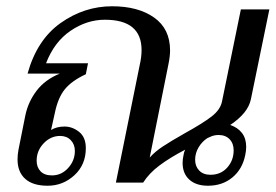

<svg xmlns="http://www.w3.org/2000/svg" viewBox="-20 -583 880 613"><path d="M715 -184Q739 -176 752.5 -158.5Q766 -141 766 -114Q766 -102 763 -88Q754 -43 722 -16.5Q690 10 644 10Q606 10 584.5 -9.5Q563 -29 563 -63Q563 -75 566 -88Q567 -96 571 -105Q523 -80 489.5 -55Q456 -30 437 0H350L426 -375Q432 -401 432 -423Q432 -520 315 -520Q257 -520 205 -484.5Q153 -449 127 -381H261L254 -346Q209 -325 187 -298Q165 -271 155 -222L143 -168Q161 -179 186 -179Q211 -179 232.5 -162Q254 -145 254 -110Q254 -57 217.5 -23.5Q181 10 132 10Q85 10 60.5 -12Q36 -34 36 -74Q36 -89 39 -105L61 -215Q70 -258 97 -293.5Q124 -329 171 -348H68Q98 -456 173.5 -509.5Q249 -563 338 -563Q421 -563 472 -527Q523 -491 523 -422Q523 -404 518 -379L458 -80Q475 -99 500 -115.5Q525 -132 569 -157Q627 -189 655.5 -211Q684 -233 689 -260L749 -553H840L781 -266Q772 -222 715 -184ZM651 -146 642 -142Q625 -131 614 -112.5Q603 -94 603 -73Q603 -52 616 -38.5Q629 -25 652 -25Q685 -25 705.5 -48Q726 -71 726 -103Q726 -125 713 -138.5Q700 -152 678 -152Q663 -152 651 -146ZM97 -70Q97 -49 109.5 -36Q122 -23 146 -23Q176 -23 197.5 -46.5Q219 -70 219 -101Q219 -122 206 -135.5Q193 -149 172 -149Q142 -149 119.5 -125.5Q97 -102 97 -70Z"/></svg>

Font: Taviraj
Style: Italic
Weight: 400
Italic angle: -12°
Designer: Katatrad Team
Foundry: CadsonDemak
Version: Version 1.001